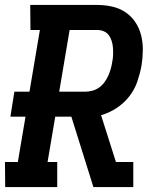

<svg xmlns="http://www.w3.org/2000/svg" viewBox="-25 -755 645 775"><path d="M-4 0 -5 -101H47L78 -284H17L33 -385H94L136 -634H98L97 -735H367Q398 -735 427.5 -728.5Q457 -722 481.5 -705.5Q506 -689 522 -664.5Q538 -640 545 -611Q552 -582 551.5 -551Q551 -520 546 -489Q540 -457 529 -425Q518 -393 496.5 -365.5Q475 -338 445 -318.5Q415 -299 383 -290L443 -101H513V0H352L263 -284H198L167 -101H206V0ZM214 -385H320Q334 -385 348.5 -389Q363 -393 375.5 -402Q388 -411 397 -423.5Q406 -436 412 -449.5Q418 -463 422 -477Q426 -491 428 -505Q431 -519 431.5 -533.5Q432 -548 431 -562Q430 -576 426 -589Q422 -602 414.5 -612.5Q407 -623 394.5 -628.5Q382 -634 367 -634H256Z"/></svg>

Font: Iosevka Etoile
Style: Bold Italic
Weight: 700
Italic angle: -9°
Designer: Belleve Invis
Foundry: Belleve Invis
Version: Version 28.1.0; ttfautohint (v1.8.4)